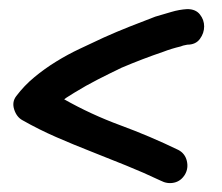

<svg xmlns="http://www.w3.org/2000/svg" viewBox="-20 -480 489 422"><path d="M391.6 -460Q410.2 -460 419.4 -448.2Q428.7 -436.5 428.7 -421.9Q428.7 -407.2 419.4 -394.5Q410.2 -381.8 391.6 -381.8Q380.9 -379.9 377 -377.9Q356.4 -373 338.9 -366.2Q293 -350.6 247.1 -331.1Q220.7 -318.4 194.8 -305.2Q168.9 -292 143.6 -276.4Q137.7 -272.5 131.8 -269Q126 -265.6 121.1 -261.7Q179.7 -228.5 244.6 -204.6Q309.6 -180.7 372.1 -150.4Q386.7 -142.6 390.6 -126.5Q394.5 -110.4 386.7 -96.7Q377.9 -82 362.8 -78.6Q347.7 -75.2 333 -83Q295.9 -100.6 257.3 -116.2Q218.8 -131.8 180.2 -147Q141.6 -162.1 103.5 -178.7Q65.4 -195.3 29.3 -215.8Q16.6 -222.7 11.2 -239.3Q5.9 -255.9 15.6 -268.6Q33.2 -292 55.7 -310.5Q78.1 -329.1 103.5 -344.7Q128.9 -360.4 155.8 -373Q182.6 -385.7 208 -397.5Q236.3 -410.2 264.6 -421.4Q293 -432.6 321.3 -443.4Q337.9 -448.2 356 -453.6Q374 -459 391.6 -460Z"/></svg>

Font: Schoolbell
Style: Regular
Weight: 400
Designer: Font Diner, Inc
Foundry: Font Diner, Inc
Version: Version 1.001